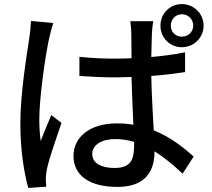

<svg xmlns="http://www.w3.org/2000/svg" viewBox="-20 -869 1040 943"><path d="M768 -743C768 -684 814 -637 873 -637C932 -637 980 -684 980 -743C980 -802 932 -849 873 -849C814 -849 768 -802 768 -743ZM819 -743C819 -774 842 -799 873 -799C904 -799 929 -775 929 -743C929 -712 904 -689 873 -689C842 -689 819 -712 819 -743ZM242 -756 132 -766C131 -739 128 -708 124 -683C112 -603 80 -412 80 -264C80 -128 99 -16 119 54L207 48C206 35 206 20 205 10C205 -2 207 -22 210 -36C220 -87 256 -189 282 -265L232 -304C216 -266 195 -217 180 -176C175 -213 173 -247 173 -283C173 -390 203 -598 221 -679C225 -697 235 -738 242 -756ZM733 -765H620C623 -746 625 -718 625 -701C625 -676 626 -633 626 -583C598 -582 569 -581 541 -581C482 -581 427 -584 370 -590V-496C429 -492 483 -489 541 -489C569 -489 598 -490 626 -491C628 -413 632 -326 635 -256C610 -261 583 -263 554 -263C420 -263 341 -195 341 -103C341 -7 420 49 556 49C674 49 739 -7 739 -126C785 -97 830 -60 877 -16L931 -100C881 -145 817 -196 735 -229C731 -305 725 -396 723 -496C781 -500 837 -507 889 -515V-612C838 -602 782 -594 723 -589C724 -635 725 -678 726 -703C727 -723 729 -745 733 -765ZM433 -113C433 -157 479 -186 546 -186C578 -186 609 -181 639 -172C639 -96 633 -44 542 -44C478 -44 433 -67 433 -113Z"/></svg>

Font: DAIFUKU Sans JP Medium
Style: Regular
Weight: 500
Designer: Original font ‘Source Han Sans JP’ : Ryoko NISHIZUKA  (kana, bopomofo & ideographs); Paul D. Hunt (Latin, Greek & Cyrill
Foundry: Daifuku
Version: Version 1.000